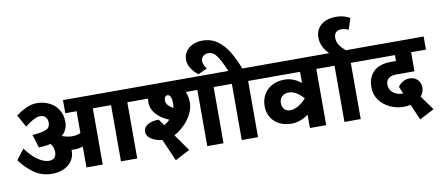

<svg xmlns="http://www.w3.org/2000/svg" viewBox="-89 -1377 4234 1847"><g transform="rotate(-10 2028.0 -453.5)"><path d="M1228 -549H1139V0H980V-549H802V0H643V-205Q602 -190 562 -190Q551 -190 531 -192V-178Q531 -128 504 -86.5Q477 -45 426.5 -21Q376 3 309 3Q210 3 134.5 -49.5Q59 -102 0 -184L77 -283Q127 -214 187 -169.5Q247 -125 303 -125Q335 -125 353.5 -144.5Q372 -164 372 -198Q372 -246 342 -283Q293 -271 226 -268L186 -397Q262 -403 300 -415Q338 -427 349 -445Q360 -463 360 -491Q360 -522 341.5 -542.5Q323 -563 287 -563Q234 -563 140 -487L74 -607Q126 -646 176.5 -669Q227 -692 279 -692Q342 -692 397 -666Q452 -640 485.5 -589.5Q519 -539 519 -468Q519 -388 461 -339Q514 -319 562 -319Q607 -319 643 -336V-549H533V-677H1228Z M2071 -549H1982V0H1823V-549H1710Q1731 -503 1731 -442Q1731 -386 1702 -330Q1673 -274 1626.5 -229Q1580 -184 1530 -157L1645 6L1502 81L1408 -133Q1343 -140 1300 -169.5Q1257 -199 1257 -238Q1257 -281 1297.5 -306.5Q1338 -332 1407 -332L1450 -271Q1480 -285 1507 -314Q1427 -347 1382.5 -398.5Q1338 -450 1338 -512Q1338 -534 1342 -549H1208V-677H2071ZM1530 -549Q1517 -549 1507.5 -537Q1498 -525 1498 -502Q1498 -478 1516.5 -456.5Q1535 -435 1566 -418Q1571 -443 1571 -462Q1571 -501 1561 -525Q1551 -549 1530 -549Z M2408 -549H2319V0H2160V-549H2051V-677H2148Q2106 -779 2071 -829Q2036 -879 1988 -879Q1956 -879 1936 -860.5Q1916 -842 1916 -814Q1916 -778 1948 -736L1860 -696Q1822 -724 1794 -765.5Q1766 -807 1766 -855Q1766 -899 1790.5 -934Q1815 -969 1857 -988.5Q1899 -1008 1950 -1008Q2036 -1008 2098 -963.5Q2160 -919 2202.5 -848.5Q2245 -778 2285 -677H2408Z M3074 -549H2985V0H2826V-130Q2743 -72 2661 -72Q2590 -72 2538.5 -100Q2487 -128 2460 -175.5Q2433 -223 2433 -282Q2433 -342 2460 -392Q2487 -442 2540 -471.5Q2593 -501 2665 -501Q2712 -501 2754 -483.5Q2796 -466 2826 -439V-549H2388V-677H3074ZM2826 -289V-290Q2795 -328 2758 -350Q2721 -372 2681 -372Q2640 -372 2616 -346.5Q2592 -321 2592 -284Q2592 -248 2612.5 -224.5Q2633 -201 2670 -201Q2708 -201 2750 -225.5Q2792 -250 2826 -289Z M3411 -549H3322V0H3163V-549H3054V-677H3411Z M3057 -844Q3057 -917 3110 -963.5Q3163 -1010 3263 -1010Q3300 -1010 3334 -1000Q3368 -990 3393 -975L3357 -866Q3321 -883 3288 -883Q3216 -883 3216 -809Q3216 -768 3242 -733.5Q3268 -699 3315 -660H3151Q3105 -701 3081 -745.5Q3057 -790 3057 -844Z M3632 -283Q3632 -248 3650 -223Q3668 -198 3696.5 -185Q3725 -172 3755 -172H3767L3738 -241Q3758 -270 3787.5 -287Q3817 -304 3849 -304Q3899 -304 3929 -273.5Q3959 -243 3959 -197Q3959 -148 3927 -113L4028 28L3885 103L3819 -51Q3782 -44 3753 -44Q3683 -44 3619.5 -73Q3556 -102 3516 -156Q3476 -210 3476 -283Q3476 -379 3533 -435Q3590 -491 3704 -491H3753V-549H3391V-677H4056V-549H3911V-363H3733Q3682 -363 3657 -341Q3632 -319 3632 -283Z"/></g></svg>

Font: Martel Sans Black
Style: Regular
Weight: 900
Designer: Dan Reynolds and Mathieu Réguer
Foundry: Dan Reynolds and Mathieu Réguer
Version: Version 1.002; ttfautohint (v1.1) -l 5 -r 5 -G 72 -x 0 -D la